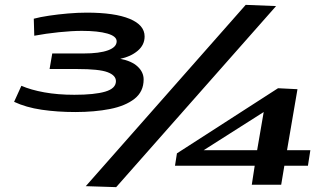

<svg xmlns="http://www.w3.org/2000/svg" viewBox="-20 -760 1361 790"><path d="M38 -341 68 -407Q107 -390 162.5 -380Q218 -370 286 -370Q369 -370 413 -383Q457 -396 457 -426Q457 -450 422.5 -463Q388 -476 298 -476H184L195 -540H324Q389 -540 424.5 -553Q460 -566 460 -590Q460 -611 421.5 -622Q383 -633 317 -633Q276 -633 222.5 -627.5Q169 -622 121 -613L119 -683Q145 -690 182 -695.5Q219 -701 259.5 -704.5Q300 -708 337 -708Q452 -708 513.5 -682.5Q575 -657 575 -610Q575 -575 546.5 -551Q518 -527 475 -518Q522 -509 546.5 -486Q571 -463 571 -433Q571 -383 533.5 -353.5Q496 -324 432.5 -311.5Q369 -299 290 -299Q216 -299 151.5 -308.5Q87 -318 38 -341ZM458 10 333 6 991 -740 1116 -735ZM700 -78 708 -129 1124 -397 1204 -393 1161 -142H1257L1247 -78H1150L1137 0H1016L1028 -78ZM818 -142H1038L1065 -299Z"/></svg>

Font: Georama ExtraExtended SemiBold
Style: Italic
Weight: 600
Width: 8
Italic angle: -9°
Designer: Jean-Baptiste Levee
Foundry: Production Type
Version: Version 1.000